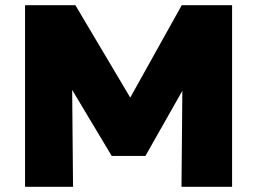

<svg xmlns="http://www.w3.org/2000/svg" viewBox="-20 -720 991 740"><path d="M76.5 0V-700H270.5L523.5 -274L442.5 -273L680.5 -700H874.5V0H679.5L683.5 -446L718.5 -433L540.5 -119H410.5L222.5 -433L257.5 -446L261.5 0Z"/></svg>

Font: Geologica Black
Style: Regular
Weight: 900
Designer: Sindre Bremnes, Frode Helland
Foundry: Monokrom Skriftforlag AS
Version: Version 1.010;gftools[0.9.28]